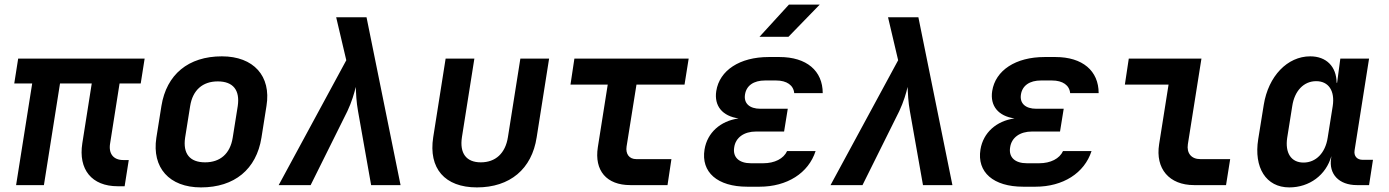

<svg xmlns="http://www.w3.org/2000/svg" viewBox="-20 -805 6040 835"><path d="M492 5H522L540 -109H516C474 -109 451 -136 459 -182L500 -442H592L609 -550H59L42 -442H120L50 0H171L241 -442H379L338 -182C320 -68 379 5 492 5Z M854 10C1000 10 1095 -69 1117 -206L1139 -345C1160 -474 1083 -560 945 -560C799 -560 704 -481 682 -344L660 -206C640 -76 716 10 854 10ZM872 -99C805 -99 775 -137 785 -206L807 -344C818 -413 861 -451 927 -451C994 -451 1024 -413 1014 -344L992 -206C981 -137 938 -99 872 -99Z M1192 0H1331L1491 -322C1509 -360 1522 -403 1527 -427C1528 -403 1530 -359 1537 -322L1594 0H1722L1574 -730H1442L1486 -543Z M2054 10C2198 10 2293 -70 2314 -208L2368 -550H2243L2189 -209C2178 -138 2135 -99 2071 -99C2008 -99 1978 -138 1989 -209L2043 -550H1918L1864 -208C1843 -73 1914 10 2054 10Z M2721 0H2883L2900 -113H2747C2716 -113 2700 -136 2705 -168L2748 -437H2957L2975 -550H2478L2461 -437H2623L2580 -165C2564 -63 2618 0 2721 0Z M3283 -645H3409L3545 -785H3411ZM3283 7C3403 7 3496 -52 3527 -148H3403C3388 -115 3349 -95 3299 -95H3246C3194 -95 3166 -121 3173 -164C3179 -207 3216 -233 3268 -233H3390L3406 -332H3287C3239 -332 3214 -356 3220 -394C3226 -433 3258 -455 3307 -455H3355C3402 -455 3431 -434 3434 -400H3558C3558 -497 3488 -557 3370 -557H3323C3197 -557 3109 -499 3095 -409C3085 -344 3122 -300 3192 -290C3113 -279 3056 -228 3044 -155C3028 -56 3100 7 3230 7Z M3592 0H3731L3891 -322C3909 -360 3922 -403 3927 -427C3928 -403 3930 -359 3937 -322L3994 0H4122L3974 -730H3842L3886 -543Z M4483 7C4603 7 4696 -52 4727 -148H4603C4588 -115 4549 -95 4499 -95H4446C4394 -95 4366 -121 4373 -164C4379 -207 4416 -233 4468 -233H4590L4606 -332H4487C4439 -332 4414 -356 4420 -394C4426 -433 4458 -455 4507 -455H4555C4602 -455 4631 -434 4634 -400H4758C4758 -497 4688 -557 4570 -557H4523C4397 -557 4309 -499 4295 -409C4285 -344 4322 -300 4392 -290C4313 -279 4256 -228 4244 -155C4228 -56 4300 7 4430 7Z M5173 0H5312L5330 -113H5200C5161 -113 5140 -139 5146 -178L5205 -550H4889L4872 -437H5062L5021 -178C5004 -71 5065 0 5173 0Z M5587 10C5675 10 5747 -44 5770 -126L5769 -117C5758 -48 5803 0 5881 0H5934L5951 -110H5906C5882 -110 5867 -126 5871 -151L5934 -550H5809L5795 -445H5793C5792 -516 5748 -560 5678 -560C5579 -560 5496 -474 5476 -349L5452 -200C5432 -76 5486 10 5587 10ZM5649 -98C5595 -98 5568 -140 5578 -206L5600 -344C5610 -410 5650 -452 5704 -452C5758 -452 5786 -410 5776 -344L5754 -206C5744 -140 5703 -98 5649 -98Z"/></svg>

Font: JetBrains Mono
Style: Bold Italic
Weight: 558
Italic angle: -9°
Monospace: yes
Designer: Philipp Nurullin, Konstantin Bulenkov
Foundry: JetBrains
Version: Version 2.305